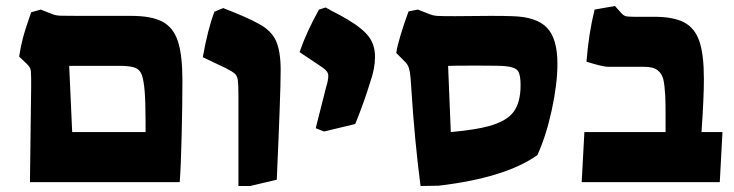

<svg xmlns="http://www.w3.org/2000/svg" viewBox="-20 -608 2450 641"><path d="M84 -316V-346Q84 -372 81 -379.5Q78 -387 65 -399L44 -419Q48 -448 56 -479Q64 -510 84 -567L116 -576L157 -560Q167 -556 184 -555.5Q201 -555 244 -555H418Q486 -555 522.5 -535.5Q559 -516 574 -470Q589 -424 589 -339Q589 -263 586.5 -157Q584 -51 580 0H80ZM466 -167V-201Q466 -264 463 -303Q460 -339 454 -356.5Q448 -374 434 -380.5Q420 -387 390 -388H211L221 -167Z M776 -287Q776 -327 774 -340.5Q772 -354 765 -361Q758 -368 735 -380L657 -417Q674 -512 696 -569L725 -581Q808 -549 843 -529Q885 -507 901 -472.5Q917 -438 917 -374Q917 -298 904 -8L815 13H776Z M1034 -180 1069 -318Q1076 -340 1076 -355Q1076 -364 1069.5 -371.5Q1063 -379 1043 -392L980 -434Q1004 -503 1045 -576L1067 -583Q1079 -577 1085 -573Q1119 -556 1142 -542Q1192 -512 1212 -484.5Q1232 -457 1232 -418Q1232 -379 1216 -334Q1196 -268 1166 -194L1062 -169Z M1353 -315Q1351 -351 1348.5 -366Q1346 -381 1341.5 -389.5Q1337 -398 1325 -409L1303 -431Q1305 -449 1316.5 -488Q1328 -527 1344 -570L1375 -576L1416 -560Q1426 -556 1438 -555Q1450 -554 1500 -554L1618 -555Q1669 -555 1690 -554Q1771 -552 1806 -515.5Q1841 -479 1841 -395Q1841 -328 1822 -240.5Q1803 -153 1774 -90Q1666 -14 1444 12L1384 13Q1364 -140 1353 -315ZM1612 -187Q1671 -203 1694.5 -234.5Q1718 -266 1718 -324Q1718 -360 1708.5 -372Q1699 -384 1668 -387Q1653 -389 1572 -389Q1491 -389 1476 -388L1485 -167Q1570 -175 1612 -187Z M1931 -167H2202V-237Q2202 -264 2201 -288Q2199 -324 2194.5 -343Q2190 -362 2175.5 -373.5Q2161 -385 2130 -385H2009Q1993 -385 1938 -402Q1945 -494 1965 -576L2033 -588L2051 -568Q2060 -557 2067.5 -554.5Q2075 -552 2095 -552H2163Q2229 -552 2264.5 -533Q2300 -514 2315 -470Q2330 -426 2330 -344Q2330 -281 2322 -167H2392L2383 0H1922Z"/></svg>

Font: Suez One
Style: Regular
Weight: 400
Version: Version 1.000